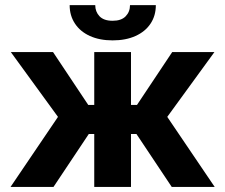

<svg xmlns="http://www.w3.org/2000/svg" viewBox="-20 -735 886 755"><path d="M208 -275.4 22.5 -530.3H188.5L327.1 -322.3H350.6V-530.3H495.1V-322.3H518.6L657.2 -530.3H823.2L637.7 -275.4L824.2 0H655.3L516.6 -208H495.1V0H350.6V-208H329.1L190.4 0H21.5ZM422.9 -576.2Q371.6 -576.2 333.5 -593.5Q295.4 -610.8 274.7 -642.3Q253.9 -673.8 253.9 -714.8H354.5Q354.5 -689 371.3 -671.1Q388.2 -653.3 422.9 -653.3Q457 -653.3 474.1 -670.9Q491.2 -688.5 491.2 -714.8H592.8Q592.8 -673.3 572 -642.1Q551.3 -610.8 512.9 -593.5Q474.6 -576.2 422.9 -576.2Z"/></svg>

Font: Pretendard GOV
Style: Bold
Weight: 700
Designer: Base glyphs from Inter by Rasmus Andersson; Hangeul glyphs from Noto Sans CJK(Source Han Sans) by Jang Soo-young and Kan
Foundry: Kil Hyung-jin
Version: Version 1.309